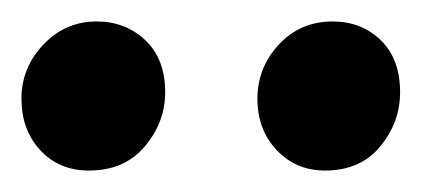

<svg xmlns="http://www.w3.org/2000/svg" viewBox="-20 -725 393 179"><path d="M283 -566Q256 -566 238 -585Q220 -604 220 -633Q220 -662 240 -683.5Q260 -705 290 -705Q317 -705 335 -687.5Q353 -670 353 -639Q353 -611 334.5 -588.5Q316 -566 283 -566ZM63 -566Q35 -566 17.5 -585Q0 -604 0 -633Q0 -662 20.5 -683.5Q41 -705 70 -705Q97 -705 115.5 -687.5Q134 -670 134 -639Q134 -611 115 -588.5Q96 -566 63 -566Z"/></svg>

Font: Faustina SemiBold
Style: Regular
Weight: 600
Designer: Alfonso Garcia
Foundry: http://www.omnibus-type.com
Version: Version 1.200